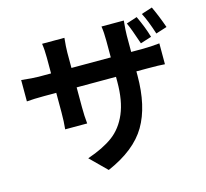

<svg xmlns="http://www.w3.org/2000/svg" viewBox="-121 -949 1242 1155"><g transform="rotate(-15 500.0 -371.5)"><path d="M975 -674 906 -652Q877 -742 852 -788L920 -810Q950 -746 975 -674ZM870 -641 801 -619Q768 -718 750 -756L817 -778Q852 -704 870 -641ZM731 -584H799Q854 -584 908 -590V-460Q875 -463 800 -463H731V-437Q731 -246 661 -127Q591 -8 417 67L316 -33Q416 -67 476.5 -112Q537 -157 570.5 -235.5Q604 -314 604 -432V-463H359V-340Q359 -284 364 -237H227Q232 -284 232 -340V-463H155Q92 -463 48 -459V-592Q120 -584 155 -584H232V-681Q232 -732 226 -770H365Q359 -713 359 -680V-584H604V-687Q604 -740 598 -778H737Q731 -718 731 -687Z"/></g></svg>

Font: Noto Sans Korean Bold
Style: Bold
Weight: 700
Designer: Ryoko NISHIZUKA  (kana & ideographs); Paul D. Hunt (Latin, Greek & Cyrillic); Wenlong ZHANG  (bopomofo); Sandoll Communi
Foundry: Adobe Systems Incorporated
Version: Version 1.000;PS 1;hotconv 1.0.78;makeotf.lib2.5.61930